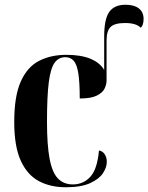

<svg xmlns="http://www.w3.org/2000/svg" viewBox="-20 -779 625 809"><path d="M258 10Q192 10 143.5 -16Q95 -42 67.5 -102Q40 -162 40 -265Q40 -374 67.5 -435.5Q95 -497 144.5 -522.5Q194 -548 260 -548Q322 -548 362 -531Q402 -514 419 -484V-625Q419 -699 440.5 -729Q462 -759 509 -759Q545 -759 565 -743.5Q585 -728 585 -699Q585 -673 573 -662Q554 -682 507 -682Q463 -682 446 -665.5Q429 -649 429 -608V-440Q429 -423 420.5 -405.5Q412 -388 387.5 -376Q363 -364 316 -364Q316 -432 310 -470Q304 -508 290.5 -523Q277 -538 255 -538Q227 -538 210 -514.5Q193 -491 185.5 -432Q178 -373 178 -266Q178 -168 189 -110Q200 -52 224 -27Q248 -2 287 -2Q331 -2 360.5 -34Q390 -66 397 -145Q413 -142 421.5 -128.5Q430 -115 430 -97Q430 -74 414 -49.5Q398 -25 360 -7.5Q322 10 258 10Z"/></svg>

Font: Noto Serif Display Condensed
Style: Bold
Weight: 700
Width: 3
Designer: Monotype Design Team
Foundry: Monotype Imaging Inc.
Version: Version 2.009